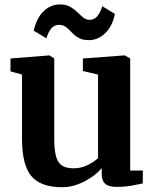

<svg xmlns="http://www.w3.org/2000/svg" viewBox="-20 -810 680 842"><path d="M489.5 9.5Q456.5 9.5 441.2 -4.2Q426 -18 426 -46V-73Q410 -53 382.5 -33.8Q355 -14.5 321.8 -1.8Q288.5 11 253.5 11Q157.5 11 117 -38.2Q76.5 -87.5 76.5 -201V-483L26 -497V-553.5L196 -567H197L218 -553.5V-201Q218 -153.5 225.5 -125.2Q233 -97 251.2 -84.5Q269.5 -72 301.5 -72Q327.5 -72 348.2 -79.5Q369 -87 384.8 -97.2Q400.5 -107.5 410 -116.5V-483L343.5 -498.5V-553.5L524.5 -567H527.5L551 -553.5V-62H606.5L606 -5.5Q588 -1.5 558 4Q528 9.5 489.5 9.5ZM128 -675.5Q139.5 -729.5 170.5 -760Q201.5 -790.5 243 -790.5Q270.5 -790.5 288 -780.2Q305.5 -770 318.8 -757Q332 -744 344.2 -733.8Q356.5 -723.5 372.5 -723Q394 -723 407.2 -739.5Q420.5 -756 428.5 -782.5L484 -749Q473.5 -696.5 442.2 -665.2Q411 -634 369 -634Q342 -634 324.8 -644Q307.5 -654 295 -667.5Q282.5 -681 269.8 -691Q257 -701 239.5 -701Q217.5 -701 204.5 -684.8Q191.5 -668.5 183.5 -642Z"/></svg>

Font: Merriweather 20pt
Style: Bold
Weight: 700
Version: Version 2.100